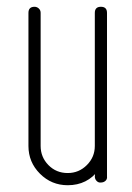

<svg xmlns="http://www.w3.org/2000/svg" viewBox="-20 -537 390 567"><path d="M296 -16Q297 -8 291.5 -3Q286 2 278 2Q271 3 265.5 -2.5Q260 -8 260 -16Q262 -30 260 -48Q259 -52 260 -80V-119H296ZM272 -36Q238 10 180 10Q132 10 98 -24Q64 -58 64 -106V-499Q64 -517 82 -517Q89 -517 94.5 -512Q100 -507 100 -499V-106Q100 -73 123 -49.5Q146 -26 180 -26Q213 -26 236.5 -49.5Q260 -73 260 -106V-499Q260 -517 278 -517Q296 -517 296 -499V-239V-237V-106Z"/></svg>

Font: Aaram
Style: Regular
Weight: 400
Designer: Tharique Azeez
Foundry: Tharique Azeez
Version: Version 1.7